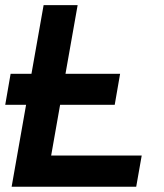

<svg xmlns="http://www.w3.org/2000/svg" viewBox="-20 -713 626 733"><path d="M0 -313H79.6L24.4 0H500L521 -119.1H175.3L209.5 -313H418L438.5 -431.2H230L276.4 -693.4H146.5L100.1 -431.2H20.5Z"/></svg>

Font: Cascadia Mono PL
Style: Bold Italic
Weight: 700
Italic angle: -10°
Monospace: yes
Designer: Aaron Bell
Foundry: Saja Typeworks
Version: Version 2404.023